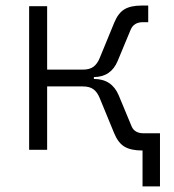

<svg xmlns="http://www.w3.org/2000/svg" viewBox="-20 -540 626 692"><path d="M85 0V-517.6H149.9V-289.1H278.8Q303.2 -289.1 317.1 -299.6Q331.1 -310.1 339.8 -332L391.6 -458Q405.8 -492.7 428.2 -506.3Q450.7 -520 490.7 -520H514.2V-460H494.6Q462.9 -460 451.2 -433.6L404.3 -320.8Q380.4 -262.7 318.4 -262.2V-255.4H318.8Q382.8 -255.4 407.7 -196.8L454.6 -84Q465.3 -59.6 498 -59.6H556.6V131.8H493.7V2.4H492.2Q452.1 2.4 429 -11.2Q405.8 -24.9 391.6 -59.6L339.8 -185.5Q331.1 -207.5 317.1 -218Q303.2 -228.5 278.8 -228.5H149.9V0Z"/></svg>

Font: CaskaydiaCove NFP Light
Style: Regular
Weight: 300
Designer: Aaron Bell
Foundry: Saja Typeworks
Version: Version 2111.001; VTT 6.35;Nerd Fonts 3.1.1